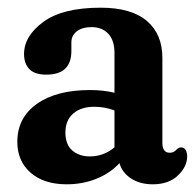

<svg xmlns="http://www.w3.org/2000/svg" viewBox="-20 -469 508 499"><path d="M25 -100.5Q25 -163 75.8 -199Q126.5 -235 214.5 -235Q248 -235 277.5 -228V-332Q277.5 -364 261.5 -381.2Q245.5 -398.5 218 -398.5Q193.5 -398.5 179.5 -387.5Q165.5 -376.5 165.5 -359V-336.5Q165.5 -275 100.5 -275Q70 -275 56.2 -289.5Q42.5 -304 42.5 -328.5Q42.5 -375.5 92.8 -412.2Q143 -449 241.5 -449Q321.5 -449 361.8 -414.5Q402 -380 402 -319V-96Q402 -86 406.5 -79Q411 -72 421.5 -72Q432 -72 439 -80.5Q445 -86 450.5 -86Q458 -86 462.2 -79.5Q466.5 -73 466.5 -63Q466.5 -36 442.5 -13Q418.5 10 377 10Q344 10 320.8 -5Q297.5 -20 290.5 -45Q266.5 -19 230.8 -4.5Q195 10 153.5 10Q94 10 59.5 -20.2Q25 -50.5 25 -100.5ZM150 -124.5Q150 -93.5 167.8 -78Q185.5 -62.5 213.5 -62.5Q249.5 -62.5 277.5 -86V-182Q252.5 -191.5 225 -191.5Q190.5 -191.5 170.2 -173.8Q150 -156 150 -124.5Z"/></svg>

Font: Fraunces 144pt S100 SemiBold
Style: Regular
Weight: 600
Version: Version 1.000; ttfautohint (v1.8.3)